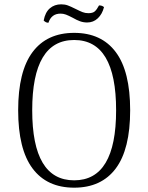

<svg xmlns="http://www.w3.org/2000/svg" viewBox="-20 -855 686 888"><path d="M64 -345Q64 -525 130.5 -614Q197 -703 323 -703Q449 -703 515.5 -614Q582 -525 582 -345Q582 -165 515.5 -76Q449 13 323 13Q197 13 130.5 -76Q64 -165 64 -345ZM517 -345Q517 -670 323 -670Q129 -670 129 -345Q129 -21 323 -21Q517 -21 517 -345ZM383 -751Q366 -751 350.5 -756.5Q335 -762 316 -773Q297 -783 285 -787.5Q273 -792 260 -792Q218 -792 204 -750H202Q192 -750 182 -760Q189 -798 210.5 -816.5Q232 -835 263 -835Q280 -835 293.5 -830Q307 -825 329 -814Q349 -804 361.5 -799Q374 -794 389 -794Q409 -794 418.5 -802.5Q428 -811 438 -830Q453 -830 461 -822Q453 -790 432.5 -770.5Q412 -751 383 -751Z"/></svg>

Font: Arima Madurai Light
Style: Regular
Weight: 300
Designer: Joana Correia and Natanael Gama
Foundry: NDISCOVER
Version: Version 1.019